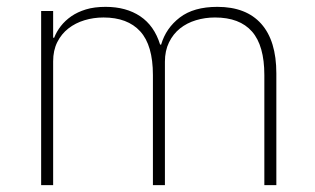

<svg xmlns="http://www.w3.org/2000/svg" viewBox="-20 -540 918 560"><path d="M100 0V-508H135V-430H138Q145 -448 157.5 -464Q170 -480 188 -492.5Q206 -505 230.5 -512.5Q255 -520 288 -520Q348 -520 389 -492.5Q430 -465 447 -410H450Q464 -458 504.5 -489Q545 -520 614 -520Q698 -520 742 -470.5Q786 -421 786 -326V0H751V-321Q751 -407 715 -448Q679 -489 607 -489Q578 -489 551.5 -481Q525 -473 505 -457Q485 -441 473 -416.5Q461 -392 461 -360V0H426V-321Q426 -408 389 -448.5Q352 -489 282 -489Q253 -489 226.5 -481Q200 -473 179.5 -457Q159 -441 147 -417Q135 -393 135 -361V0Z"/></svg>

Font: IBM Plex Sans ExtLt
Style: Regular
Weight: 200
Designer: Mike Abbink, Paul van der Laan, Pieter van Rosmalen
Foundry: Bold Monday
Version: Version 3.005